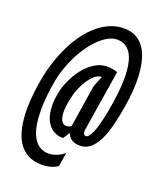

<svg xmlns="http://www.w3.org/2000/svg" viewBox="-168 -851 986 1164"><g transform="rotate(20 325.0 -269.0)"><path d="M374.5 -350 402 -419Q392.5 -420 384.5 -417Q376.5 -414 369 -410Q359.5 -404.5 345.5 -390.2Q331.5 -376 317 -353.5Q302.5 -331 289.2 -300Q276 -269 268 -231Q255.5 -173 257.2 -137.5Q259 -102 270 -85Q281 -68 297.8 -67Q314.5 -66 332 -77.5ZM419 17Q396.5 17 381.5 11.2Q366.5 5.5 357.2 -2.8Q348 -11 343.2 -19.8Q338.5 -28.5 336.5 -34.5L307.5 8.5Q271.5 8.5 244.2 -8Q217 -24.5 200.8 -55Q184.5 -85.5 180 -128Q175.5 -170.5 184 -223Q192 -273 213.8 -321Q235.5 -369 266 -406.8Q296.5 -444.5 333.8 -467.5Q371 -490.5 411 -490.5Q451.5 -490.5 479.5 -479L417.5 -90Q413.5 -70.5 418 -60.2Q422.5 -50 434 -50Q444 -50 453.2 -62.2Q462.5 -74.5 470.8 -93.5Q479 -112.5 485.8 -136Q492.5 -159.5 497.8 -181.8Q503 -204 506.8 -222.5Q510.5 -241 512 -250.5Q516 -274 520.8 -304.5Q525.5 -335 529 -368.5Q532.5 -402 533.8 -437Q535 -472 532.5 -505Q530 -538 522.5 -567Q515 -596 501 -617.8Q487 -639.5 465.5 -652.2Q444 -665 413 -665Q387 -665 359.2 -650.8Q331.5 -636.5 304 -611Q276.5 -585.5 251 -550.5Q225.5 -515.5 204 -474Q182.5 -432.5 166.5 -386.2Q150.5 -340 142 -292Q133.5 -244.5 128.8 -197.8Q124 -151 124 -107Q124 -57.5 131 -14.8Q138 28 153.8 59.5Q169.5 91 195 109Q220.5 127 257.5 127Q272.5 127 287.2 123.2Q302 119.5 315.2 113.5Q328.5 107.5 339.2 100.5Q350 93.5 357 86.5L343.5 175Q337.5 180.5 327.2 186Q317 191.5 303.5 195.8Q290 200 274.2 202.5Q258.5 205 241.5 205Q187 205 149 183.5Q111 162 87.2 123.8Q63.5 85.5 52.8 32.5Q42 -20.5 42 -83Q42 -127 46.8 -173.5Q51.5 -220 60 -270Q71.5 -335.5 91 -396Q110.5 -456.5 136.8 -509.2Q163 -562 195.2 -605Q227.5 -648 264.8 -678.8Q302 -709.5 343.2 -726.2Q384.5 -743 429 -743Q467.5 -743 496.2 -730.5Q525 -718 545.5 -696.2Q566 -674.5 579.2 -645Q592.5 -615.5 599.8 -581Q607 -546.5 609.2 -508.8Q611.5 -471 610 -433Q608.5 -395 604 -358.2Q599.5 -321.5 594 -289Q583.5 -229 569.8 -173.8Q556 -118.5 535.8 -76Q515.5 -33.5 487 -8.2Q458.5 17 419 17Z"/></g></svg>

Font: B612 Mono
Style: Italic
Weight: 400
Italic angle: -10°
Version: Version 1.005